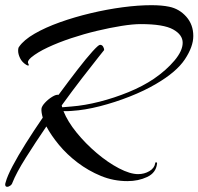

<svg xmlns="http://www.w3.org/2000/svg" viewBox="-36 -682 766 741"><path d="M-8 39Q-16 39 -16 30Q-16 28 -15.5 26Q-15 24 -14 21Q-8 -2 12.5 -41Q33 -80 63.5 -128.5Q94 -177 129 -228Q123 -249 124 -262Q125 -272 137.5 -285.5Q150 -299 165.5 -308.5Q181 -318 190 -316Q229 -369 263 -413Q297 -457 320.5 -483Q344 -509 350 -509Q358 -509 362 -502Q366 -495 366 -489Q366 -489 342.5 -459.5Q319 -430 281.5 -381.5Q244 -333 202 -275Q203 -274 203 -272Q203 -270 204 -268L240 -271Q291 -275 348 -289.5Q405 -304 460 -326.5Q515 -349 558 -378Q606 -411 637.5 -448.5Q669 -486 669 -517Q669 -548 632 -568.5Q595 -589 507 -589Q477 -589 433 -582Q389 -575 338.5 -563Q288 -551 238.5 -534.5Q189 -518 148.5 -499Q108 -480 84 -460Q68 -446 73 -437Q75 -434 75 -431Q75 -429 73 -429Q70 -429 65 -432Q49 -442 41.5 -457.5Q34 -473 34 -486Q34 -498 38 -502Q56 -528 97.5 -552Q139 -576 195 -596Q251 -616 314 -631Q377 -646 437.5 -654Q498 -662 548 -662Q589 -662 617 -656Q656 -648 683 -617.5Q710 -587 710 -543Q710 -502 677.5 -453Q645 -404 566 -358Q522 -332 465 -309.5Q408 -287 349.5 -272Q291 -257 241 -254Q233 -253 225 -253Q217 -253 209 -253Q225 -213 259.5 -170.5Q294 -128 337 -91.5Q380 -55 423 -32.5Q466 -10 497 -10Q521 -10 540.5 -21.5Q560 -33 563 -52Q563 -56 567 -55.5Q571 -55 570 -50Q566 -15 532 1Q498 17 456 17Q402 17 353.5 -3Q305 -23 263.5 -54.5Q222 -86 191.5 -123Q161 -160 143 -194Q100 -131 63.5 -73Q27 -15 12 23Q10 30 3.5 34.5Q-3 39 -8 39Z"/></svg>

Font: Arizonia
Style: Regular
Weight: 400
Designer: Robert E. Leuschke
Foundry: Robert E. Leuschke
Version: Version 1.010; ttfautohint (v1.8.4.7-5d5b)